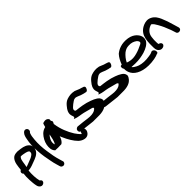

<svg xmlns="http://www.w3.org/2000/svg" viewBox="190 -1902 3323 3323"><g transform="rotate(-45 1851.5 -241.0)"><path d="M-1 -199C2 -189 7 -184 15 -177C9 -132 7 -79 10 -28C13 27 16 77 27 124C33 156 50 175 67 187C118 224 202 147 130 105L128 103C109 31 105 -68 114 -154C122 -155 133 -156 142 -157C189 -163 236 -183 276 -198C340 -221 414 -247 446 -309C464 -344 472 -399 444 -439C410 -485 355 -506 281 -516C199 -528 198 -523 198 -523C160 -523 122 -512 103 -494C38 -436 37 -336 27 -256C0 -246 -8 -220 -1 -199ZM132 -221C149 -291 148 -372 177 -407C194 -425 184 -422 201 -422H204C218 -423 226 -420 255 -416C319 -405 358 -391 361 -369C365 -330 349 -316 315 -295C294 -279 256 -269 216 -252C191 -243 163 -230 132 -221Z M478 -562C440 -396 468 -162 503 -7C512 42 521 80 531 111C540 144 543 157 549 173C557 200 569 204 577 208C600 221 631 213 643 189C648 179 654 165 647 150L643 137C640 126 636 111 627 82C605 12 589 -76 576 -171C561 -265 557 -368 565 -459C570 -521 575 -550 589 -589C590 -593 591 -596 592 -598L603 -609C614 -620 617 -634 617 -646C617 -675 593 -696 567 -696C553 -696 540 -690 532 -682L523 -673C495 -645 485 -601 478 -562Z M651 -247C640 -183 642 -121 684 -79V-75H689C723 -72 783 -71 838 -75C884 -104 902 -149 914 -192C919 -178 927 -160 935 -145C970 -63 1025 33 1087 94C1116 119 1145 137 1183 145C1257 162 1292 113 1305 90L1313 70C1325 29 1303 -5 1282 -15C1265 -25 1239 -20 1225 13C1222 19 1221 24 1219 34L1212 48C1212 48 1211 48 1210 49C1206 46 1202 42 1192 33C1174 13 1149 -16 1126 -51C1064 -149 1011 -278 994 -404C993 -408 991 -411 991 -414C1000 -424 1009 -443 1010 -468C1011 -473 1008 -479 995 -484C996 -495 996 -512 997 -525C991 -537 965 -576 904 -562C884 -559 876 -555 870 -550C865 -535 855 -509 850 -483C801 -471 770 -450 744 -424C703 -381 664 -317 651 -247ZM750 -229C759 -268 782 -306 813 -338C798 -269 790 -203 755 -153C747 -169 743 -199 750 -229Z M1211 -5C1225 4 1242 5 1242 5L1259 8H1261C1287 11 1317 16 1357 19C1400 23 1453 32 1504 36H1617C1743 40 1814 10 1855 -39C1868 -54 1887 -80 1890 -107V-113C1885 -157 1855 -184 1825 -201C1799 -219 1770 -230 1727 -247C1678 -265 1626 -280 1566 -290L1499 -300C1474 -302 1439 -306 1424 -309C1410 -324 1408 -321 1408 -345L1417 -367C1420 -372 1439 -393 1473 -420C1507 -446 1534 -462 1541 -465C1565 -472 1574 -472 1588 -470L1622 -459C1656 -442 1696 -429 1735 -419L1762 -414C1797 -397 1822 -430 1829 -460C1835 -472 1835 -493 1812 -504C1807 -506 1804 -507 1796 -509L1777 -516C1763 -521 1746 -525 1733 -529C1709 -536 1685 -552 1647 -564H1644C1581 -578 1525 -570 1473 -553C1434 -540 1403 -515 1375 -481C1348 -448 1329 -423 1321 -402C1313 -384 1309 -366 1308 -351H1307V-350C1307 -279 1347 -254 1312 -237L1298 -230L1312 -224C1363 -201 1443 -197 1499 -183C1551 -171 1609 -155 1661 -140C1674 -131 1677 -129 1681 -118C1661 -90 1626 -69 1568 -64C1506 -57 1446 -73 1373 -80C1335 -83 1303 -88 1273 -90L1254 -92C1247 -93 1229 -87 1220 -78C1194 -58 1198 -25 1211 -5Z M1810 -5C1824 4 1841 5 1841 5L1858 8H1860C1886 11 1916 16 1956 19C1999 23 2052 32 2103 36H2216C2342 40 2413 10 2454 -39C2467 -54 2486 -80 2489 -107V-113C2484 -157 2454 -184 2424 -201C2398 -219 2369 -230 2326 -247C2277 -265 2225 -280 2165 -290L2098 -300C2073 -302 2038 -306 2023 -309C2009 -324 2007 -321 2007 -345L2016 -367C2019 -372 2038 -393 2072 -420C2106 -446 2133 -462 2140 -465C2164 -472 2173 -472 2187 -470L2221 -459C2255 -442 2295 -429 2334 -419L2361 -414C2396 -397 2421 -430 2428 -460C2434 -472 2434 -493 2411 -504C2406 -506 2403 -507 2395 -509L2376 -516C2362 -521 2345 -525 2332 -529C2308 -536 2284 -552 2246 -564H2243C2180 -578 2124 -570 2072 -553C2033 -540 2002 -515 1974 -481C1947 -448 1928 -423 1920 -402C1912 -384 1908 -366 1907 -351H1906V-350C1906 -279 1946 -254 1911 -237L1897 -230L1911 -224C1962 -201 2042 -197 2098 -183C2150 -171 2208 -155 2260 -140C2273 -131 2276 -129 2280 -118C2260 -90 2225 -69 2167 -64C2105 -57 2045 -73 1972 -80C1934 -83 1902 -88 1872 -90L1853 -92C1846 -93 1828 -87 1819 -78C1793 -58 1797 -25 1810 -5Z M2519 -304C2505 -273 2514 -248 2527 -232C2525 -183 2536 -145 2558 -107C2609 -19 2744 45 2939 29C2996 24 3039 16 3069 6L3106 -8C3121 -10 3129 -15 3133 -19L3134 -18C3147 -53 3131 -84 3112 -97C3100 -106 3087 -110 3072 -105L3071 -103L3032 -88C3008 -82 2970 -77 2922 -72C2834 -65 2755 -82 2712 -106C2681 -122 2656 -138 2639 -161C2664 -159 2696 -158 2727 -157C2819 -154 2899 -171 2959 -188C3036 -213 3109 -249 3141 -312V-316C3169 -387 3129 -450 3093 -486C3061 -515 3020 -543 2948 -555C2806 -576 2709 -530 2647 -479C2606 -435 2573 -373 2550 -310C2534 -309 2525 -306 2519 -304ZM2637 -273C2658 -323 2704 -378 2747 -414C2785 -441 2814 -455 2863 -458C2937 -463 2979 -443 3017 -417C3041 -396 3056 -372 3047 -351C3040 -339 3013 -324 2981 -312H2980C2936 -289 2880 -269 2818 -256C2753 -242 2685 -253 2637 -273Z M3148 -158C3148 -121 3145 -66 3183 -34C3195 -24 3212 -12 3233 -12H3241C3275 -12 3305 -34 3305 -62C3305 -86 3287 -105 3253 -112C3250 -121 3248 -140 3248 -158V-219C3249 -239 3251 -260 3254 -282C3263 -356 3311 -407 3373 -433H3374C3388 -439 3400 -443 3400 -443C3400 -443 3401 -443 3405 -441C3435 -423 3459 -383 3479 -347C3522 -270 3540 -227 3578 -128L3606 -42C3614 -11 3645 -3 3669 -10C3692 -16 3710 -36 3704 -66L3703 -67L3677 -155C3648 -257 3632 -304 3598 -384C3576 -431 3547 -489 3483 -522C3421 -555 3363 -544 3312 -523C3261 -501 3226 -471 3201 -435C3161 -378 3151 -302 3148 -221Z"/></g></svg>

Font: Stray Cat
Style: ExBlkExt
Weight: 1000
Version: Version 1.0